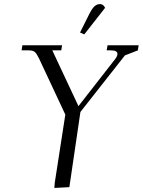

<svg xmlns="http://www.w3.org/2000/svg" viewBox="-20 -926 706 950"><path d="M86.9 -676.8 90.8 -702.1H287.1L283.2 -676.8H238.8L368.2 -400.9L551.8 -636.2Q561 -649.4 561 -659.2Q561 -676.8 528.8 -676.8H507.8L512.2 -702.1H666L662.1 -676.8L598.1 -651.9L377.9 -372.1L323.2 0L249 3.9L251 -22L303.2 -358.9L172.9 -637.2Q161.6 -660.2 152.6 -668.5Q143.6 -676.8 122.1 -676.8ZM376 -765.1 421.9 -856.9Q435.5 -883.8 447.5 -894.8Q459.5 -905.8 475.1 -905.8Q491.2 -905.8 500 -887.2L397 -755.9Z"/></svg>

Font: Dihjauti
Style: Italic
Weight: 400
Italic angle: -9°
Designer: T. Christopher White
Version: Version 3.0.0